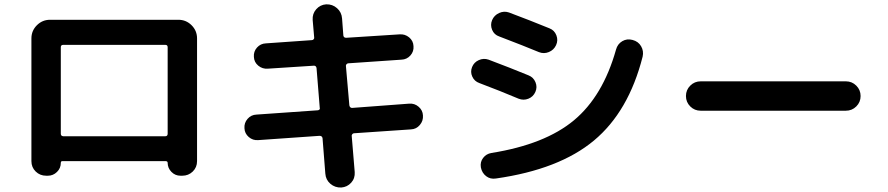

<svg xmlns="http://www.w3.org/2000/svg" viewBox="-20 -797 4040 874"><path d="M256.8 -582V-188.5Q256.8 -177.7 267.6 -176.8H732.4Q743.2 -176.8 743.2 -188.5V-582Q743.2 -592.8 732.4 -592.8H267.6Q256.8 -592.8 256.8 -582ZM190.4 2.9Q162.1 2.9 142.6 -16.1Q123 -35.2 123 -63.5V-622.1Q123 -657.2 147.9 -682.1Q172.9 -707 208 -707H792Q827.1 -707 852.1 -682.1Q877 -657.2 877 -622.1V-63.5Q877 -35.2 857.4 -16.1Q837.9 2.9 809.6 2.9H801.8Q777.3 2.9 760.3 -14.6Q743.2 -32.2 743.2 -55.7Q743.2 -62.5 735.4 -63.5H263.7Q256.8 -63.5 256.8 -55.7Q256.8 -31.2 239.3 -14.2Q221.7 2.9 198.2 2.9Z M1155.3 -159.2Q1130.9 -157.2 1112.3 -173.3Q1093.8 -189.5 1092.8 -212.9Q1090.8 -237.3 1106.9 -255.9Q1123 -274.4 1147.5 -275.4L1425.8 -294.9Q1430.7 -294.9 1434.1 -298.3Q1437.5 -301.8 1435.5 -306.6L1420.9 -487.3Q1418.9 -498 1409.2 -498L1199.2 -484.4Q1174.8 -482.4 1155.8 -498Q1136.7 -513.7 1135.7 -538.1Q1133.8 -562.5 1149.9 -580.6Q1166 -598.6 1190.4 -599.6L1399.4 -614.3Q1404.3 -614.3 1407.7 -618.2Q1411.1 -622.1 1410.2 -626L1403.3 -706.1Q1401.4 -734.4 1419.4 -754.9Q1437.5 -775.4 1464.8 -777.3Q1493.2 -778.3 1514.2 -759.8Q1535.2 -741.2 1537.1 -712.9L1543 -634.8Q1544.9 -625 1555.7 -625L1798.8 -640.6Q1823.2 -642.6 1842.3 -627Q1861.3 -611.3 1862.3 -586.9Q1864.3 -562.5 1848.1 -544.4Q1832 -526.4 1807.6 -525.4L1565.4 -508.8Q1561.5 -508.8 1557.6 -504.9Q1553.7 -501 1554.7 -496.1L1570.3 -317.4Q1572.3 -306.6 1582 -305.7L1842.8 -325.2Q1867.2 -327.1 1885.7 -311Q1904.3 -294.9 1905.3 -271.5Q1907.2 -247.1 1891.1 -228Q1875 -209 1850.6 -208L1591.8 -190.4Q1586.9 -190.4 1583.5 -186Q1580.1 -181.6 1581.1 -177.7L1594.7 -13.7Q1596.7 14.6 1578.6 34.7Q1560.5 54.7 1533.2 56.6Q1504.9 57.6 1483.9 39.6Q1462.9 21.5 1460.9 -6.8L1448.2 -168Q1446.3 -178.7 1434.6 -178.7Z M2859.4 -615.2Q2885.7 -608.4 2898.4 -586.4Q2911.1 -564.5 2905.3 -539.1Q2841.8 -289.1 2683.6 -157.2Q2525.4 -25.4 2237.3 15.6Q2211.9 19.5 2192.9 4.9Q2173.8 -9.8 2168.9 -35.2Q2165 -59.6 2179.2 -78.1Q2193.4 -96.7 2216.8 -100.6Q2460.9 -139.6 2592.8 -249.5Q2724.6 -359.4 2784.2 -571.3Q2791 -596.7 2812.5 -609.4Q2834 -622.1 2859.4 -615.2ZM2162.1 -418.9Q2139.6 -426.8 2129.9 -448.2Q2120.1 -469.7 2128.9 -491.7Q2137.7 -513.7 2159.7 -523.4Q2181.6 -533.2 2204.1 -525.4Q2302.7 -488.3 2385.7 -454.1Q2408.2 -445.3 2417.5 -422.9Q2426.8 -400.4 2417 -378.4Q2407.2 -356.4 2385.3 -347.7Q2363.3 -338.9 2340.8 -347.7Q2257.8 -382.8 2162.1 -418.9ZM2433.6 -559.6Q2368.2 -586.9 2252.9 -630.9Q2229.5 -638.7 2220.2 -661.1Q2210.9 -683.6 2220.2 -705.6Q2229.5 -727.5 2252 -737.8Q2274.4 -748 2296.9 -740.2Q2390.6 -705.1 2481.4 -668Q2503.9 -659.2 2512.7 -636.2Q2521.5 -613.3 2511.2 -591.3Q2501 -569.3 2478.5 -560.1Q2456.1 -550.8 2433.6 -559.6Z M3169.9 -293Q3141.6 -293 3122.1 -312.5Q3102.5 -332 3102.5 -359.9Q3102.5 -387.7 3122.1 -407.2Q3141.6 -426.8 3169.9 -426.8H3830.1Q3858.4 -426.8 3877.9 -407.2Q3897.5 -387.7 3897.5 -359.9Q3897.5 -332 3877.9 -312.5Q3858.4 -293 3830.1 -293Z"/></svg>

Font: Rounded-X Mgen+ 2m bold
Style: Bold
Weight: 700
Designer: [Source Han Sans]
Ryoko NISHIZUKA  (kana & ideographs); Paul D. Hunt (Latin, Greek & Cyrillic); Wenlong ZHANG  (bopomofo
Version: Version 1.059.20150602